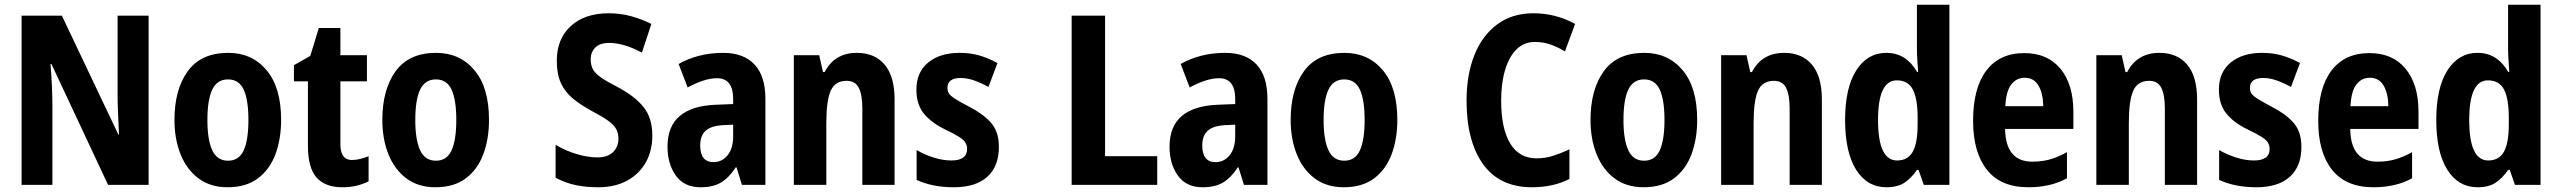

<svg xmlns="http://www.w3.org/2000/svg" viewBox="-20 -780 10798 810"><path d="M607 0H436L197 -510H193Q197 -463 199 -418Q201 -373 201 -337V0H71V-714H241L479 -213H482Q480 -257 478 -301.5Q476 -346 476 -380V-714H607Z M1166 -274Q1166 -194 1142 -129.5Q1118 -65 1068 -27.5Q1018 10 940 10Q868 10 818 -27Q768 -64 742 -128.5Q716 -193 716 -274Q716 -402 772 -479.5Q828 -557 943 -557Q1043 -557 1104.5 -484Q1166 -411 1166 -274ZM855 -274Q855 -190 875.5 -146Q896 -102 942 -102Q988 -102 1008 -145.5Q1028 -189 1028 -274Q1028 -359 1008 -402Q988 -445 942 -445Q896 -445 875.5 -402Q855 -359 855 -274Z M1465 -105Q1482 -105 1499.5 -109.5Q1517 -114 1535 -121V-15Q1511 -3 1484 3.5Q1457 10 1424 10Q1352 10 1315.5 -31Q1279 -72 1279 -166V-437H1220V-505L1289 -544L1325 -662H1416V-547H1528V-437H1416V-172Q1416 -105 1465 -105Z M2043 -274Q2043 -194 2019 -129.5Q1995 -65 1945 -27.5Q1895 10 1817 10Q1745 10 1695 -27Q1645 -64 1619 -128.5Q1593 -193 1593 -274Q1593 -402 1649 -479.5Q1705 -557 1820 -557Q1920 -557 1981.5 -484Q2043 -411 2043 -274ZM1732 -274Q1732 -190 1752.5 -146Q1773 -102 1819 -102Q1865 -102 1885 -145.5Q1905 -189 1905 -274Q1905 -359 1885 -402Q1865 -445 1819 -445Q1773 -445 1752.5 -402Q1732 -359 1732 -274Z M2732 -208Q2732 -145 2705 -96Q2678 -47 2626.5 -18.5Q2575 10 2504 10Q2452 10 2409 1Q2366 -8 2324 -30V-169Q2366 -144 2413 -130Q2460 -116 2500 -116Q2544 -116 2566.5 -138.5Q2589 -161 2589 -195Q2589 -218 2579.5 -235.5Q2570 -253 2546 -270.5Q2522 -288 2478 -311Q2432 -336 2398.5 -363Q2365 -390 2347 -428Q2329 -466 2329 -524Q2329 -616 2388 -670Q2447 -724 2548 -724Q2598 -724 2643 -711.5Q2688 -699 2728 -679L2688 -558Q2611 -599 2550 -599Q2511 -599 2491.5 -579.5Q2472 -560 2472 -530Q2472 -505 2481.5 -487.5Q2491 -470 2515.5 -453Q2540 -436 2585 -413Q2657 -375 2694.5 -329Q2732 -283 2732 -208Z M3031 -557Q3117 -557 3163 -508Q3209 -459 3209 -363V0H3110L3087 -74H3084Q3056 -31 3022.5 -10.5Q2989 10 2935 10Q2866 10 2831 -39.5Q2796 -89 2796 -161Q2796 -247 2847.5 -290.5Q2899 -334 2998 -338L3073 -341V-362Q3073 -450 3005 -450Q2978 -450 2947 -440Q2916 -430 2881 -411L2843 -510Q2881 -532 2928.5 -544.5Q2976 -557 3031 -557ZM3030 -252Q2979 -249 2956.5 -228Q2934 -207 2934 -167Q2934 -96 2990 -96Q3026 -96 3049.5 -125Q3073 -154 3073 -205V-254Z M3595 -557Q3670 -557 3712 -507.5Q3754 -458 3754 -360V0H3618V-322Q3618 -380 3603 -409.5Q3588 -439 3552 -439Q3503 -439 3484.5 -397Q3466 -355 3466 -261V0H3329V-547H3436L3452 -476H3459Q3501 -557 3595 -557Z M4194 -160Q4194 -78 4145 -34Q4096 10 4004 10Q3914 10 3847 -21V-147Q3879 -128 3918.5 -115.5Q3958 -103 3994 -103Q4060 -103 4060 -152Q4060 -166 4053 -178Q4046 -190 4025.5 -203Q4005 -216 3965 -235Q3908 -263 3877 -301.5Q3846 -340 3846 -402Q3846 -475 3895.5 -516Q3945 -557 4029 -557Q4073 -557 4111.5 -546Q4150 -535 4188 -514L4150 -413Q4122 -429 4091.5 -440Q4061 -451 4033 -451Q3977 -451 3977 -409Q3977 -394 3984.5 -384Q3992 -374 4012 -361.5Q4032 -349 4070 -329Q4127 -300 4160.5 -262.5Q4194 -225 4194 -160Z M4501 0V-714H4642V-121H4862V0Z M5149 -557Q5235 -557 5281 -508Q5327 -459 5327 -363V0H5228L5205 -74H5202Q5174 -31 5140.5 -10.5Q5107 10 5053 10Q4984 10 4949 -39.5Q4914 -89 4914 -161Q4914 -247 4965.5 -290.5Q5017 -334 5116 -338L5191 -341V-362Q5191 -450 5123 -450Q5096 -450 5065 -440Q5034 -430 4999 -411L4961 -510Q4999 -532 5046.5 -544.5Q5094 -557 5149 -557ZM5148 -252Q5097 -249 5074.5 -228Q5052 -207 5052 -167Q5052 -96 5108 -96Q5144 -96 5167.5 -125Q5191 -154 5191 -205V-254Z M5875 -274Q5875 -194 5851 -129.5Q5827 -65 5777 -27.5Q5727 10 5649 10Q5577 10 5527 -27Q5477 -64 5451 -128.5Q5425 -193 5425 -274Q5425 -402 5481 -479.5Q5537 -557 5652 -557Q5752 -557 5813.5 -484Q5875 -411 5875 -274ZM5564 -274Q5564 -190 5584.5 -146Q5605 -102 5651 -102Q5697 -102 5717 -145.5Q5737 -189 5737 -274Q5737 -359 5717 -402Q5697 -445 5651 -445Q5605 -445 5584.5 -402Q5564 -359 5564 -274Z M6456 -603Q6409 -603 6377.5 -571.5Q6346 -540 6329.5 -484.5Q6313 -429 6313 -355Q6313 -238 6351 -175Q6389 -112 6462 -112Q6499 -112 6533 -123Q6567 -134 6601 -150V-25Q6533 10 6443 10Q6307 10 6237 -87Q6167 -184 6167 -356Q6167 -463 6199.5 -546Q6232 -629 6295.5 -676.5Q6359 -724 6449 -724Q6543 -724 6625 -679L6582 -563Q6553 -581 6522 -592Q6491 -603 6456 -603Z M7140 -274Q7140 -194 7116 -129.5Q7092 -65 7042 -27.5Q6992 10 6914 10Q6842 10 6792 -27Q6742 -64 6716 -128.5Q6690 -193 6690 -274Q6690 -402 6746 -479.5Q6802 -557 6917 -557Q7017 -557 7078.5 -484Q7140 -411 7140 -274ZM6829 -274Q6829 -190 6849.5 -146Q6870 -102 6916 -102Q6962 -102 6982 -145.5Q7002 -189 7002 -274Q7002 -359 6982 -402Q6962 -445 6916 -445Q6870 -445 6849.5 -402Q6829 -359 6829 -274Z M7507 -557Q7582 -557 7624 -507.5Q7666 -458 7666 -360V0H7530V-322Q7530 -380 7515 -409.5Q7500 -439 7464 -439Q7415 -439 7396.5 -397Q7378 -355 7378 -261V0H7241V-547H7348L7364 -476H7371Q7413 -557 7507 -557Z M7939 10Q7857 10 7810.5 -64Q7764 -138 7764 -274Q7764 -409 7811 -483Q7858 -557 7938 -557Q7981 -557 8013.5 -536Q8046 -515 8068 -476H8072Q8070 -504 8068.5 -530Q8067 -556 8067 -575V-760H8204V0H8096L8074 -63H8067Q8043 -28 8014 -9Q7985 10 7939 10ZM7983 -103Q8029 -103 8049.5 -140Q8070 -177 8070 -256V-283Q8070 -363 8050 -402Q8030 -441 7982 -441Q7903 -441 7903 -274Q7903 -103 7983 -103Z M8520 -556Q8618 -556 8672.5 -490Q8727 -424 8727 -309V-236H8439Q8441 -98 8554 -98Q8594 -98 8628 -107.5Q8662 -117 8700 -138V-28Q8632 10 8537 10Q8421 10 8362.5 -63.5Q8304 -137 8304 -270Q8304 -409 8360 -482.5Q8416 -556 8520 -556ZM8522 -452Q8487 -452 8465 -423.5Q8443 -395 8440 -332H8600Q8599 -387 8579.5 -419.5Q8560 -452 8522 -452Z M9090 -557Q9165 -557 9207 -507.5Q9249 -458 9249 -360V0H9113V-322Q9113 -380 9098 -409.5Q9083 -439 9047 -439Q8998 -439 8979.5 -397Q8961 -355 8961 -261V0H8824V-547H8931L8947 -476H8954Q8996 -557 9090 -557Z M9689 -160Q9689 -78 9640 -34Q9591 10 9499 10Q9409 10 9342 -21V-147Q9374 -128 9413.5 -115.5Q9453 -103 9489 -103Q9555 -103 9555 -152Q9555 -166 9548 -178Q9541 -190 9520.5 -203Q9500 -216 9460 -235Q9403 -263 9372 -301.5Q9341 -340 9341 -402Q9341 -475 9390.5 -516Q9440 -557 9524 -557Q9568 -557 9606.5 -546Q9645 -535 9683 -514L9645 -413Q9617 -429 9586.5 -440Q9556 -451 9528 -451Q9472 -451 9472 -409Q9472 -394 9479.5 -384Q9487 -374 9507 -361.5Q9527 -349 9565 -329Q9622 -300 9655.5 -262.5Q9689 -225 9689 -160Z M9976 -556Q10074 -556 10128.5 -490Q10183 -424 10183 -309V-236H9895Q9897 -98 10010 -98Q10050 -98 10084 -107.5Q10118 -117 10156 -138V-28Q10088 10 9993 10Q9877 10 9818.5 -63.5Q9760 -137 9760 -270Q9760 -409 9816 -482.5Q9872 -556 9976 -556ZM9978 -452Q9943 -452 9921 -423.5Q9899 -395 9896 -332H10056Q10055 -387 10035.5 -419.5Q10016 -452 9978 -452Z M10433 10Q10351 10 10304.5 -64Q10258 -138 10258 -274Q10258 -409 10305 -483Q10352 -557 10432 -557Q10475 -557 10507.5 -536Q10540 -515 10562 -476H10566Q10564 -504 10562.5 -530Q10561 -556 10561 -575V-760H10698V0H10590L10568 -63H10561Q10537 -28 10508 -9Q10479 10 10433 10ZM10477 -103Q10523 -103 10543.5 -140Q10564 -177 10564 -256V-283Q10564 -363 10544 -402Q10524 -441 10476 -441Q10397 -441 10397 -274Q10397 -103 10477 -103Z"/></svg>

Font: Noto Sans Lao Condensed
Style: Bold
Weight: 700
Width: 3
Designer: Monotype Design Team
Foundry: Monotype Imaging Inc.
Version: Version 2.003; ttfautohint (v1.8.4.7-5d5b)